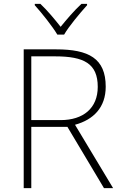

<svg xmlns="http://www.w3.org/2000/svg" viewBox="-20 -968 626 988"><path d="M275 -790H310C334 -832 391 -900 428 -941V-948H399C362 -914 322 -867 292 -830C263 -867 224 -914 188 -948H159V-941C196 -900 250 -832 275 -790ZM269 -714H102V0H141V-315H327L515 0H562L366 -326C461 -352 524 -415 524 -522C524 -668 436 -714 269 -714ZM264 -678C412 -678 483 -641 483 -521C483 -411 408 -350 292 -350H141V-678Z"/></svg>

Font: Noto Sans Thai Looped ExtraLight
Style: Regular
Weight: 200
Designer: Sasikarn Vongin, Ben Mitchell
Foundry: The Fontpad Ltd
Version: Version 1.001